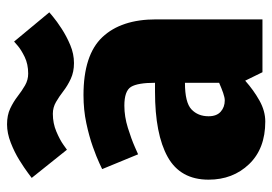

<svg xmlns="http://www.w3.org/2000/svg" viewBox="-134 -631 773 545"><g transform="rotate(-90 252.5 -358.5)"><path d="M195 -153Q195 -130 208 -118.5Q221 -107 240 -107Q248 -107 261 -111.5Q274 -116 290 -123V-220Q234 -220 214.5 -201.5Q195 -183 195 -153ZM180 8Q103 8 59 -38Q15 -84 15 -153Q15 -233 79.5 -269Q144 -305 265 -305H290Q290 -354 278.5 -373Q267 -392 225 -392Q194 -392 162 -382Q130 -372 108.5 -362.5Q87 -353 87 -353L45 -455Q45 -455 62 -463Q79 -471 108.5 -481.5Q138 -492 175.5 -500Q213 -508 255 -508Q369 -508 419.5 -454.5Q470 -401 470 -302V0H320L296 -49Q269 -25 239.5 -8.5Q210 8 180 8ZM20 -655Q20 -655 34 -665.5Q48 -676 70.5 -690Q93 -704 120 -714.5Q147 -725 172 -725Q198 -725 217 -716Q236 -707 251.5 -695Q267 -683 282.5 -674Q298 -665 316 -665Q343 -665 363.5 -675Q384 -685 395.5 -695Q407 -705 407 -705L490 -605Q490 -605 477.5 -594.5Q465 -584 443.5 -570Q422 -556 397 -545.5Q372 -535 346 -535Q321 -535 301.5 -544Q282 -553 266.5 -565Q251 -577 235.5 -586Q220 -595 202 -595Q175 -595 151.5 -585Q128 -575 114 -565Q100 -555 100 -555Z"/></g></svg>

Font: Epunda Sans Black
Style: Regular
Weight: 900
Designer: Simon Atzbach
Foundry: typofactur
Version: Version 2.204; ttfautohint (v1.8.4.7-5d5b)